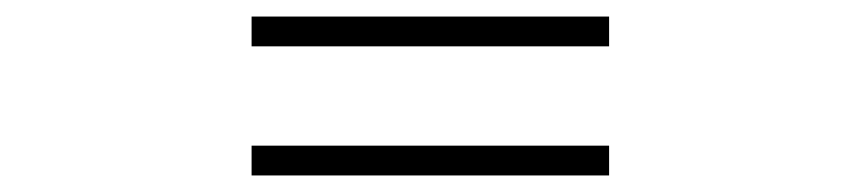

<svg xmlns="http://www.w3.org/2000/svg" viewBox="-20 -496 1040 232"><path d="M284 -476H716V-440H284ZM284 -320H716V-284H284Z"/></svg>

Font: SpoqaHanSans-Regular
Style: Regular
Weight: 400
Designer: [Spoqa Han Sans] Dong-huui Kim \uAE40 \uB3D9 \uD718  Younghwa Kang \uAC15 \uC601 \uD654  [Noto Sans] Ryoko NISHIZUKA \u8
Foundry: Spoqa (http://www.spoqa-han-sans.com)
Version: Version 2.000